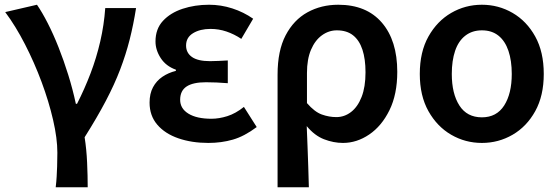

<svg xmlns="http://www.w3.org/2000/svg" viewBox="-20 -589 2360 810"><path d="M215 201Q218 176 219 156.5Q220 137 221 113.5Q222 90 222 55Q222 -5 204 -83Q186 -161 155.5 -243Q125 -325 85.5 -402Q46 -479 2 -538L136 -569Q158 -537 181.5 -491Q205 -445 227 -389.5Q249 -334 268 -273Q287 -212 300 -151H305Q337 -214 362 -279.5Q387 -345 403 -414.5Q419 -484 424 -555H554Q543 -485 527 -422Q511 -359 487 -296Q463 -233 426.5 -163.5Q390 -94 337 -10Q345 41 347.5 97Q350 153 350 201Z M859 14Q789 14 732.5 -5.5Q676 -25 643.5 -63Q611 -101 611 -156Q611 -194 625.5 -221Q640 -248 665 -265Q690 -282 722 -290V-295Q680 -310 658 -344Q636 -378 636 -414Q636 -467 667.5 -501Q699 -535 750.5 -552Q802 -569 862 -569Q912 -569 960 -553.5Q1008 -538 1048 -510L998 -425Q968 -445 935.5 -456Q903 -467 868 -467Q824 -467 794.5 -449Q765 -431 765 -397Q765 -366 790 -348.5Q815 -331 866 -331Q883 -331 902 -332Q921 -333 941 -334V-238Q916 -240 893.5 -241Q871 -242 849 -242Q794 -242 767 -224Q740 -206 740 -168Q740 -131 775 -109.5Q810 -88 872 -88Q904 -88 939 -99Q974 -110 1009 -138L1063 -53Q1011 -14 962.5 0Q914 14 859 14Z M1151 201V-274Q1151 -375 1185 -440Q1219 -505 1277 -537Q1335 -569 1407 -569Q1526 -569 1591 -493.5Q1656 -418 1656 -286Q1656 -191 1623 -124Q1590 -57 1537.5 -21.5Q1485 14 1427 14Q1387 14 1347 -1.5Q1307 -17 1274 -57Q1276 -11 1277.5 31Q1279 73 1280.5 114.5Q1282 156 1283 201ZM1399 -95Q1433 -95 1461 -116.5Q1489 -138 1505.5 -180Q1522 -222 1522 -284Q1522 -340 1509 -379.5Q1496 -419 1469.5 -440Q1443 -461 1401 -461Q1367 -461 1338 -440Q1309 -419 1292 -379Q1275 -339 1275 -281V-154Q1307 -117 1337.5 -106Q1368 -95 1399 -95Z M2013 14Q1943 14 1883.5 -20.5Q1824 -55 1787.5 -120Q1751 -185 1751 -277Q1751 -370 1787.5 -435Q1824 -500 1883.5 -534.5Q1943 -569 2013 -569Q2083 -569 2142.5 -534.5Q2202 -500 2238 -435Q2274 -370 2274 -277Q2274 -185 2238 -120Q2202 -55 2142.5 -20.5Q2083 14 2013 14ZM2013 -94Q2075 -94 2107 -144Q2139 -194 2139 -277Q2139 -333 2125 -374.5Q2111 -416 2083 -438.5Q2055 -461 2013 -461Q1972 -461 1943 -438.5Q1914 -416 1900 -374.5Q1886 -333 1886 -277Q1886 -194 1918 -144Q1950 -94 2013 -94Z"/></svg>

Font: Noto Sans TC SemiBold
Style: Regular
Weight: 600
Designer: Ryoko NISHIZUKA  (kana, bopomofo & ideographs); Paul D. Hunt (Latin, Greek & Cyrillic); Sandoll Communications , Soo-you
Foundry: Adobe
Version: Version 2.004-H2;hotconv 1.0.118;makeotfexe 2.5.65603